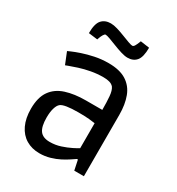

<svg xmlns="http://www.w3.org/2000/svg" viewBox="-189 -906 955 1037"><g transform="rotate(30 288.5 -387.5)"><path d="M213 13Q166 13 130 -8.5Q94 -30 74 -72Q54 -114 54 -173Q54 -244 83 -285Q112 -326 165 -343Q218 -360 289 -360H391Q391 -409 388 -443.5Q385 -478 373 -495Q363 -507 346.5 -511.5Q330 -516 309 -516Q270 -516 232.5 -509Q195 -502 164 -492Q133 -482 114.5 -475Q96 -468 96 -468L67 -540Q67 -540 86 -548.5Q105 -557 137.5 -568Q170 -579 210.5 -587.5Q251 -596 295 -596Q365 -596 406.5 -569.5Q448 -543 466 -495Q484 -447 484 -383V0H424L411 -62H405Q396 -56 377.5 -43.5Q359 -31 334 -18Q309 -5 278 4Q247 13 213 13ZM231 -68Q266 -68 298 -78.5Q330 -89 355 -101.5Q380 -114 391 -121V-277Q380 -279 354 -281.5Q328 -284 287 -284Q198 -284 177 -266Q165 -256 158 -232Q151 -208 151 -174Q151 -118 169.5 -93Q188 -68 231 -68ZM367 -672Q350 -672 325.5 -679.5Q301 -687 276 -697Q251 -707 231.5 -714Q212 -721 204 -721Q198 -721 191.5 -710Q185 -699 181 -687.5Q177 -676 177 -676L121 -683Q121 -742 141.5 -765Q162 -788 198 -788Q216 -788 239.5 -781Q263 -774 287 -764.5Q311 -755 330.5 -748Q350 -741 357 -741Q365 -741 371 -751.5Q377 -762 381.5 -773.5Q386 -785 386 -785L442 -777Q442 -719 422.5 -695.5Q403 -672 367 -672Z"/></g></svg>

Font: Ruda Medium
Style: Regular
Weight: 500
Version: Version 2.001